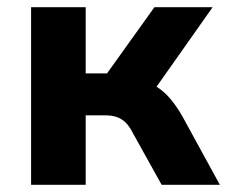

<svg xmlns="http://www.w3.org/2000/svg" viewBox="-20 -511 628 531"><path d="M66 0V-491H217V-308H276L407 -491H568L391 -240L361 -289Q388 -286 410 -273Q432 -260 450 -239Q468 -218 484 -190L588 0H427L348 -142Q338 -162 327 -172.5Q316 -183 302.5 -187.5Q289 -192 271 -192H217V0Z"/></svg>

Font: Nunito Sans 12pt ExtraBold
Style: Regular
Weight: 800
Designer: Vernon Adams
Foundry: Vernon Adams
Version: Version 3.101;gftools[0.9.27]